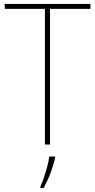

<svg xmlns="http://www.w3.org/2000/svg" viewBox="-20 -734 483 975"><path d="M234 0H208V-689H4V-714H439V-689H234ZM260 68Q251 106 236 146Q221 186 201 221H185V214Q193 197 202.5 169Q212 141 220 111.5Q228 82 230 61H260Z"/></svg>

Font: Noto Sans Tamil SemiCondensed Thin
Style: Regular
Weight: 100
Width: 4
Designer: Jelle Bosma - Monotype Design Team
Foundry: Monotype Imaging Inc.
Version: Version 2.004; ttfautohint (v1.8.4.7-5d5b)